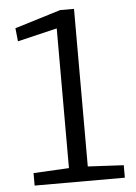

<svg xmlns="http://www.w3.org/2000/svg" viewBox="-53 -771 577 812"><g transform="rotate(-5 236.0 -365.0)"><path d="M61 0V-53L212 -61V-654L44 -614L38 -670L233 -730H292V-61L444 -53V0Z"/></g></svg>

Font: Fauna One
Style: Regular
Weight: 400
Designer: Eduardo Rodriguez Tunni
Foundry: Eduardo Rodriguez Tunni
Version: Version 2.001; ttfautohint (v1.8.4.7-5d5b);gftools[0.9.23]